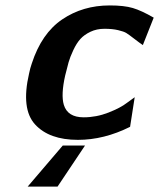

<svg xmlns="http://www.w3.org/2000/svg" viewBox="-20 -507 586 707"><path d="M87 -236Q91 -256 97 -273Q133 -384 209 -435.5Q285 -487 384 -487Q437 -487 469 -477.5Q501 -468 546 -442L506 -341Q494 -349 474 -364.5Q454 -380 445 -385.5Q436 -391 415 -396Q394 -401 365 -401Q336 -401 313 -390Q290 -379 276 -363.5Q262 -348 250 -322.5Q238 -297 232.5 -277.5Q227 -258 220 -229Q204 -158 215 -121Q229 -75 288 -75Q335 -75 379.5 -92.5Q424 -110 447 -128L476 -149L459 -40Q363 8 267 8Q161 8 109 -49Q57 -106 87 -236ZM82 180 211 29H293L192 180Z"/></svg>

Font: Coval
Style: ExtraBold Italic
Weight: 800
Foundry: Context Ltd
Version: Version 001.000